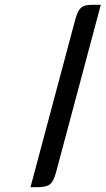

<svg xmlns="http://www.w3.org/2000/svg" viewBox="-20 -780 440 800"><path d="M213 -60Q203 -24 188 -12Q173 0 136 0H107L294 -700Q300 -721 306.5 -733Q313 -745 322 -751Q331 -757 343 -758.5Q355 -760 371 -760H400Z"/></svg>

Font: Warnes
Style: Regular
Weight: 400
Designer: Eduardo Rodriguez Tunni
Foundry: Eduardo Rodriguez Tunni
Version: Version 1.001